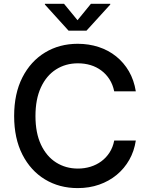

<svg xmlns="http://www.w3.org/2000/svg" viewBox="-20 -964 772 994"><path d="M382.3 9.8Q287.1 9.8 212.9 -35.2Q138.7 -80.1 95.9 -163.8Q53.2 -247.6 53.2 -363.3Q53.2 -479.5 95.9 -563.2Q138.7 -647 213.1 -692.1Q287.6 -737.3 382.3 -737.3Q439.9 -737.3 490.7 -720.7Q541.5 -704.1 581.3 -672.1Q621.1 -640.1 647.5 -594.7Q673.8 -549.3 683.1 -491.2H571.3Q564 -526.4 546.9 -553.2Q529.8 -580.1 504.6 -598.9Q479.5 -617.7 448.7 -627Q418 -636.2 383.3 -636.2Q319.8 -636.2 270 -604.5Q220.2 -572.8 191.9 -511.7Q163.6 -450.7 163.6 -363.3Q163.6 -275.9 192.1 -215.1Q220.7 -154.3 270.5 -122.8Q320.3 -91.3 383.3 -91.3Q417.5 -91.3 448.5 -100.8Q479.5 -110.4 504.6 -128.9Q529.8 -147.5 547.1 -174.3Q564.5 -201.2 571.3 -236.3H683.1Q674.8 -181.6 649.4 -136.7Q624 -91.8 584.2 -58.8Q544.4 -25.9 493.4 -8.1Q442.4 9.8 382.3 9.8ZM311.5 -944.3 381.3 -859.4 450.7 -944.3H550.8V-940.4L427.7 -805.2H335L212.4 -940.4V-944.3Z"/></svg>

Font: Inter 16pt Medium
Style: Regular
Weight: 500
Version: Version 4.001;git-66647c0bb